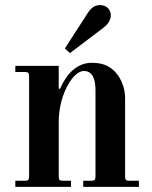

<svg xmlns="http://www.w3.org/2000/svg" viewBox="-20 -732 596 752"><path d="M234 -542 254 -524 386 -624C403 -637 414 -654 414 -672C414 -696 396 -712 372 -712C354 -712 339 -705 323 -680ZM40 0H258V-24H226C214 -24 210 -28 210 -40V-254C210 -363 267 -454 308 -454C345 -454 354 -418 354 -377V-40C354 -28 350 -24 338 -24H306V0H524V-24H486C474 -24 470 -28 470 -40V-348C470 -392 450 -439 416 -464C395 -479 373 -486 339 -486C281 -486 240 -442 215 -384L210 -385V-474H40V-450H78C90 -450 94 -446 94 -434V-40C94 -28 90 -24 78 -24H40Z"/></svg>

Font: Old Standard
Style: Bold
Weight: 700
Designer: Alexey Kryukov <alexios@thessalonica.org.ru>
Version: Version 2.0.2